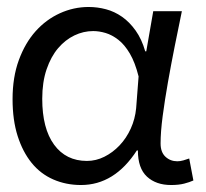

<svg xmlns="http://www.w3.org/2000/svg" viewBox="-20 -518 590 550"><path d="M375 -87Q375 -36 401 -12Q427 12 470 12Q492 12 507.5 8Q523 4 534 -1L522 -64Q514 -61 505 -58.5Q496 -56 488 -56Q468 -56 454 -69Q440 -82 440 -107Q440 -140 446 -185.5Q452 -231 461 -282Q470 -333 480.5 -385.5Q491 -438 501 -486H419L399 -371H396Q386 -406 368.5 -430.5Q351 -455 329.5 -470Q308 -485 283.5 -491.5Q259 -498 234 -498Q191 -498 151.5 -480Q112 -462 82 -428.5Q52 -395 34 -346Q16 -297 16 -234Q16 -174 30.5 -128.5Q45 -83 70.5 -51.5Q96 -20 132.5 -4Q169 12 212 12Q308 12 372 -87ZM370 -208Q367 -177 354.5 -149.5Q342 -122 322.5 -101.5Q303 -81 279 -69Q255 -57 229 -57Q169 -57 135 -103.5Q101 -150 101 -235Q101 -283 113.5 -319.5Q126 -356 146.5 -380Q167 -404 193 -416.5Q219 -429 247 -429Q264 -429 282.5 -423.5Q301 -418 319 -404Q337 -390 352 -364.5Q367 -339 377 -299Z"/></svg>

Font: Codetta
Style: Regular
Weight: 400
Italic angle: -11°
Designer: Ulrich Proeller
Foundry: PROSA GmbH
Version: Version 2.00;September 29, 2018;FontCreator 11.5.0.2427 64-b